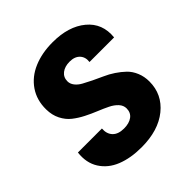

<svg xmlns="http://www.w3.org/2000/svg" viewBox="-191 -855 1005 1005"><g transform="rotate(-45 311.0 -352.5)"><path d="M563 -208Q563 -113.3 488.8 -53.2Q414.6 6.8 290 6.8Q210 6.8 150.1 -17.1Q90.3 -41 58.6 -90.8Q26.9 -140.6 35.2 -210H212.9Q210 -172.4 231.2 -150.1Q252.4 -127.9 294.9 -127.9Q333.5 -127.9 356.2 -144.8Q378.9 -161.6 378.9 -192.9Q378.9 -215.3 362.3 -233.4Q345.7 -251.5 319.3 -264.4Q293 -277.3 261 -290.3Q229 -303.2 196.8 -319.6Q164.6 -335.9 137.9 -356.9Q111.3 -377.9 94.5 -411.1Q77.6 -444.3 77.1 -486.8Q76.2 -556.2 111.3 -607.7Q146.5 -659.2 208.3 -685.5Q270 -711.9 350.1 -711.9Q467.3 -711.9 536.1 -654.8Q605 -597.7 595.2 -502H413.1Q417.5 -535.2 397.9 -556.2Q378.4 -577.1 340.8 -577.1Q304.7 -577.1 282.2 -559.6Q259.8 -542 259.8 -512.2Q259.8 -493.2 272.7 -476.6Q285.6 -460 307.1 -448.2Q328.6 -436.5 355.7 -423.1Q382.8 -409.7 411.4 -397.2Q439.9 -384.8 467 -366.7Q494.1 -348.6 515.6 -327.9Q537.1 -307.1 550 -276.1Q563 -245.1 563 -208Z"/></g></svg>

Font: Poppins
Style: Bold Italic
Weight: 700
Italic angle: -10°
Designer: Ninad Kale (Devanagari), Jonny Pinhorn (Latin)
Foundry: Indian Type Foundry
Version: Version 3.200;PS 1.000;hotconv 16.6.54;makeotf.lib2.5.65590